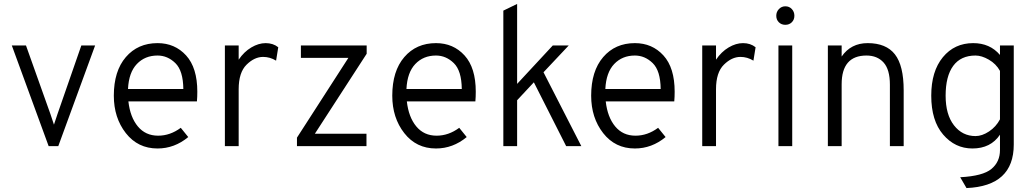

<svg xmlns="http://www.w3.org/2000/svg" viewBox="-20 -742 5258 975"><path d="M227 0 40 -511H112L236 -163Q238 -157 241.5 -146.5Q245 -136 248 -127Q251 -118 254 -109Q257 -118 260 -127Q263 -136 266.5 -146.5Q270 -157 272 -163L393 -511H463L276 0Z M780 12Q680 12 619 -66Q558 -144 558 -256Q558 -381 619 -452Q680 -523 780 -523Q868 -523 925 -460.5Q982 -398 982 -276Q982 -249 980 -227H632Q641 -147 680 -100Q719 -53 783 -53Q844 -53 898 -93L936 -46Q866 12 780 12ZM630 -290H911Q910 -383 870.5 -421.5Q831 -460 780 -460Q716 -460 675 -417Q634 -374 630 -290Z M1122 0V-511H1192V-439Q1219 -479 1256 -501Q1293 -523 1329 -523Q1367 -523 1393 -502L1382 -434Q1351 -453 1316 -453Q1272 -453 1232 -413.5Q1192 -374 1192 -289V0Z M1488 0V-43L1749 -448H1508V-511H1842V-469L1579 -63H1841V0Z M2194 12Q2094 12 2033 -66Q1972 -144 1972 -256Q1972 -381 2033 -452Q2094 -523 2194 -523Q2282 -523 2339 -460.5Q2396 -398 2396 -276Q2396 -249 2394 -227H2046Q2055 -147 2094 -100Q2133 -53 2197 -53Q2258 -53 2312 -93L2350 -46Q2280 12 2194 12ZM2044 -290H2325Q2324 -383 2284.5 -421.5Q2245 -460 2194 -460Q2130 -460 2089 -417Q2048 -374 2044 -290Z M2932 0H2855L2691 -324L2606 -233V0H2536V-688L2606 -722V-316L2787 -511H2868L2740 -375Z M3204 12Q3104 12 3043 -66Q2982 -144 2982 -256Q2982 -381 3043 -452Q3104 -523 3204 -523Q3292 -523 3349 -460.5Q3406 -398 3406 -276Q3406 -249 3404 -227H3056Q3065 -147 3104 -100Q3143 -53 3207 -53Q3268 -53 3322 -93L3360 -46Q3290 12 3204 12ZM3054 -290H3335Q3334 -383 3294.5 -421.5Q3255 -460 3204 -460Q3140 -460 3099 -417Q3058 -374 3054 -290Z M3546 0V-511H3616V-439Q3643 -479 3680 -501Q3717 -523 3753 -523Q3791 -523 3817 -502L3806 -434Q3775 -453 3740 -453Q3696 -453 3656 -413.5Q3616 -374 3616 -289V0Z M3968 -710Q3988 -710 4001 -696Q4014 -682 4014 -662Q4014 -642 4001 -629Q3988 -616 3968 -616Q3948 -616 3935 -629Q3922 -642 3922 -662Q3922 -682 3935.5 -696Q3949 -710 3968 -710ZM3933 0V-511H4003V0Z M4499 0V-312Q4499 -389 4467 -424.5Q4435 -460 4380 -460Q4254 -460 4254 -314V0H4184V-511H4254V-455Q4301 -523 4386 -523Q4480 -523 4524.5 -466Q4569 -409 4569 -283V0Z M4888 213 4856 158Q4971 152 5014.5 116Q5058 80 5058 20V-58Q5011 12 4918 12Q4830 12 4769.5 -58.5Q4709 -129 4709 -256Q4709 -380 4768 -451.5Q4827 -523 4922 -523Q5007 -523 5058 -463V-511H5128V-8Q5128 203 4888 213ZM4934 -51Q4967 -51 5002.5 -74.5Q5038 -98 5058 -136V-382Q5038 -418 5001.5 -439Q4965 -460 4934 -460Q4859 -460 4820.5 -407.5Q4782 -355 4782 -256Q4782 -160 4824.5 -105.5Q4867 -51 4934 -51Z"/></svg>

Font: Overpass Light
Style: Regular
Weight: 300
Designer: Delve Withrington, Thomas Jockin
Foundry: Delve Fonts
Version: Version 3.000;DELV;Overpass